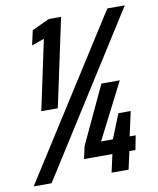

<svg xmlns="http://www.w3.org/2000/svg" viewBox="-100 -750 671 813"><g transform="rotate(-10 235.5 -344.0)"><path d="M66 -308 130 -608 76 -589 90 -652 165 -687H218L137 -308ZM-21 0 417 -688H492L56 0ZM314 0 331 -77H209L221 -131L337 -379H416L293 -138H344L386 -243H439L416 -138H442L430 -77H404L387 0Z"/></g></svg>

Font: Saira Condensed SemiBold
Style: Italic
Weight: 600
Width: 3
Italic angle: -12°
Designer: Hector Gatti with collaboration of the Omnibus-Type team
Foundry: Omnibus-Type
Version: Version 1.101